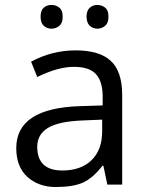

<svg xmlns="http://www.w3.org/2000/svg" viewBox="-20 -748 596 778"><path d="M231.9 -57.1Q307.6 -57.1 350.6 -98.6Q393.6 -140.1 394 -214.8V-263.2L313 -259.8Q216.8 -255.9 173.8 -229.5Q130.9 -203.1 130.9 -153.3Q130.9 -57.6 231.9 -57.1ZM475.1 -365.2V0H415L398.9 -76.2H395Q355.5 -25.4 315.4 -7.8Q275.4 9.8 206.1 9.8Q136.7 9.8 90.8 -31.2Q45.9 -72.3 45.9 -147.9Q45.9 -310.1 305.2 -317.9L396 -320.8V-354Q396.5 -417 369.1 -447.3Q341.8 -477.5 278.3 -477.1Q214.8 -477.1 130.9 -436L106 -498Q190.4 -543.9 286.6 -543.9Q382.8 -543.9 428.7 -501.5Q474.6 -459 475.1 -365.2ZM330.6 -680.7Q331.1 -705.6 343.8 -716.8Q356.4 -728 374.5 -728Q392.6 -728 406.2 -716.8Q419.9 -705.6 419.4 -680.7Q419.9 -655.3 406.2 -643.6Q392.6 -631.8 374.5 -631.8Q356.4 -631.8 343.8 -643.6Q331.1 -655.3 330.6 -680.7ZM144.5 -680.7Q144.5 -705.6 157.2 -716.8Q169.9 -728 188.5 -728Q207 -728 220.7 -716.8Q234.4 -705.6 233.9 -680.7Q234.4 -655.3 220.7 -643.6Q207 -631.8 188.5 -631.8Q169.9 -631.8 157.2 -643.6Q144.5 -655.3 144.5 -680.7Z"/></svg>

Font: OpenSans-Regular
Style: Regular
Weight: 400
Foundry: Ascender Corporation
Version: Version 1.10